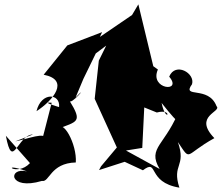

<svg xmlns="http://www.w3.org/2000/svg" viewBox="-20 -812 1020 884"><path d="M364 -449 421 -566 469 -602 435 -533 416 -357 518 -133 445 -46 436 -29 554 -67 638 -28C712 -84 654 27 806 52C770 -57 839 -43 799 -158C862 -65 826 -98 967 -176C867 -279 1003 -297 977 -323C940 -420 815 -357 864 -424C880 -475 787 -528 759 -459C823 -384 666 -400 707 -492L627 -549L688 -498L617 -792L588 -743L440 -642L450 -664L290 -603L181 -468C303 -444 225 -350 148 -300C170 -391 259 -382 252 -319C252 -319 165 -344 218 -339C174 -160 157 -129 190 -172C191 -207 107 -172 50 -161L132 -193C60 -192 38 -21 7 -187L118 -61C56 5 -27 -72 104 -23C15 -44 19 67 173 21C208 29 211 -61 329 -64C335 -147 268 -272 242 -217C337 -254 362 -248 299 -350C302 -319 397 -436 328 -363ZM603 -334 702 -294C781 -315 746 -235 724 -338C816 -222 817 -231 811 -320C745 -141 655 -135 715 -34L560 -119L635 -131L645 -334Z"/></svg>

Font: Asimov Silicon
Style: Regular
Weight: 400
Designer: Google
Version: Version 2.000980; 2014